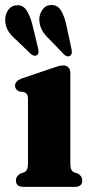

<svg xmlns="http://www.w3.org/2000/svg" viewBox="-35 -728 356 748"><path d="M239 -444.5V-92.5Q239 -75 242.8 -67.5Q246.5 -60 254 -56.5L268 -52Q285.5 -42 285.5 -25.5Q285.5 0 256.5 0H56Q27 0 27 -25.5Q27 -41.5 44.5 -52L59 -56.5Q66.5 -60 70.2 -67.5Q74 -75 74 -92.5V-340.5Q74 -355 70 -360.8Q66 -366.5 58.5 -369.5L40.5 -371.5Q23.5 -379 23.5 -394Q23.5 -412 49 -422L164 -461Q181 -467 191.5 -470Q202 -473 212.5 -473Q225 -473 232 -465Q239 -457 239 -444.5ZM223.4 -630.5 242.8 -540.5Q244.8 -531.5 244.8 -524.2Q244.8 -517 239.6 -512Q234.7 -507.5 228 -508.5Q221.3 -509.5 215.3 -515L158.6 -574Q138.3 -592.5 128.4 -611Q118.5 -629.5 118.1 -653Q118.5 -674.5 131.2 -691.5Q144 -708.5 165.9 -708.5Q189.8 -708.5 202.7 -687Q215.7 -665.5 223.4 -630.5ZM90.9 -633 112.4 -544Q114.8 -535 115.2 -527.8Q115.6 -520.5 110.8 -515Q105.9 -510 99.2 -510.8Q92.6 -511.5 86.5 -516.5L28.2 -572.5Q7.5 -590 -3.2 -607.8Q-13.9 -625.5 -14.8 -649.5Q-15.6 -670.5 -3.4 -688.5Q8.7 -706.5 30.6 -707.5Q54.1 -709 68.1 -688.2Q82 -667.5 90.9 -633Z"/></svg>

Font: Fraunces 72pt Soft
Style: Bold
Weight: 700
Version: Version 1.000;[b76b70a41]